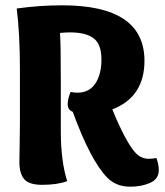

<svg xmlns="http://www.w3.org/2000/svg" viewBox="-20 -693 621 723"><path d="M489 -119Q510 -95 541 -95Q554 -95 569 -98Q578 -73 578 -53Q578 -19 545.5 -4.5Q513 10 471 10Q417 10 384 -24Q321 -88 254 -272Q235 -279 235 -301Q235 -321 246 -347Q257 -344 272 -344Q316 -344 339 -378.5Q362 -413 362 -469Q362 -526 333 -548.5Q304 -571 244 -571Q228 -571 206 -569Q209 -529 209 -378V-199Q209 -86 233 -11Q196 3 139 3Q89 3 71 -18.5Q53 -40 53 -83Q53 -99 54 -147.5Q55 -196 55 -231V-431Q55 -565 43 -661Q129 -673 215 -673Q524 -673 524 -464Q524 -328 403 -281Q452 -161 489 -119Z"/></svg>

Font: Overlock Black
Style: Regular
Weight: 900
Designer: Dario Muhafara
Foundry: Dario Manuel Muhafara
Version: Version 1.002